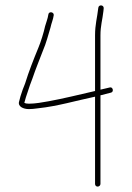

<svg xmlns="http://www.w3.org/2000/svg" viewBox="-20 -637 488 711"><path d="M341.5 54C347.2 54 352 49.5 352 44V-284C354 -284.7 355.3 -285 356 -285L391 -294C403 -296.7 398 -317 386 -313L352 -305V-506C352 -542.2 359.4 -563.4 363 -596L364 -606C365.3 -619.3 345.3 -621.3 344 -608C339.7 -569.7 332 -547.4 332 -506V-300C276.9 -287.3 214.4 -271.9 160 -262C136.2 -257.9 111.3 -253 87 -253C79.7 -253 74.3 -254 71 -256H70C73 -268 78.4 -285.4 83 -298L91 -322C94.3 -330 97.3 -338 100 -346C111.7 -381 126.6 -416.7 140 -452C149.6 -473.1 160.7 -514 167 -535C170.3 -551.3 177 -565.1 179 -581C180.3 -592.9 160.3 -596.4 159 -583C156.8 -567.6 150.9 -554.2 147 -540C142.8 -519.1 130.6 -480 122 -460C104.4 -417.1 86.6 -372.2 73 -328L64 -305L56 -281C54 -273.7 52.3 -267.3 51 -262C44.5 -242.5 66.5 -233 87 -233C96.3 -233 107.7 -234 121 -236C193.8 -243.7 260.6 -264.1 332 -279V44C332 49.6 335.8 54 341.5 54Z"/></svg>

Font: HoneyBee
Style: UltLit
Weight: 100
Foundry: Cannot Into Space Fonts
Version: Version 0.89